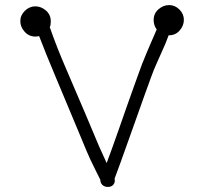

<svg xmlns="http://www.w3.org/2000/svg" viewBox="-20 -756 804 756"><path d="M645 -617H644Q639 -603 632.5 -587Q626 -571 618 -554L594 -500Q587 -485 575 -452.5Q563 -420 548 -378Q533 -336 516 -288Q499 -240 483 -195.5Q467 -151 453.5 -113Q440 -75 431 -52Q432 -51 432 -44Q432 -35 425 -27.5Q418 -20 405 -20Q391 -20 383 -28Q375 -36 375 -48Q364 -71 350 -98.5Q336 -126 322 -159L269 -286Q230 -380 196 -460.5Q162 -541 134 -614Q130 -613 127 -612.5Q124 -612 120 -612Q94 -612 77 -631Q60 -650 60 -673Q60 -696 78 -713.5Q96 -731 119 -731Q142 -731 161 -714.5Q180 -698 180 -672Q180 -656 176 -649Q203 -571 239.5 -487Q276 -403 317 -306L370 -180L400 -114Q409 -138 422 -174Q435 -210 449.5 -251.5Q464 -293 479 -336Q494 -379 507.5 -416Q521 -453 531 -481Q541 -509 546 -520Q549 -528 555.5 -543.5Q562 -559 569.5 -576.5Q577 -594 584.5 -611Q592 -628 597 -640Q585 -656 585 -677Q585 -703 604 -719.5Q623 -736 646 -736Q669 -736 686.5 -718.5Q704 -701 704 -678Q704 -655 687.5 -636Q671 -617 645 -617Z"/></svg>

Font: Nelagoney
Style: Regular
Weight: 400
Designer: Kanati
Foundry: Kanati and Michael Everson
Version: Version 2.000